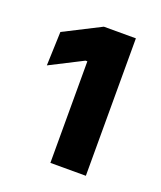

<svg xmlns="http://www.w3.org/2000/svg" viewBox="-77 -755 373 445"><g transform="rotate(20 109.5 -532.5)"><path d="M184.5 -363H97V-613.5H92.5L12 -572.5L15 -656L105.5 -702H184.5Z"/></g></svg>

Font: Anek Malayalam Medium SemiBold
Style: Regular
Weight: 600
Version: Version 1.003